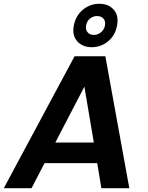

<svg xmlns="http://www.w3.org/2000/svg" viewBox="-46 -997 782 1017"><path d="M491 0 469 -133H190L121 0H-26L349 -699H512L639 0ZM510 -862Q514 -885 502 -898.5Q490 -912 468 -912Q447 -912 430.5 -898.5Q414 -885 410 -862Q406 -840 418 -826Q430 -812 451 -812Q472 -812 489 -826Q506 -840 510 -862ZM574 -862Q565 -810 527 -778.5Q489 -747 440 -747Q391 -747 363 -778.5Q335 -810 345 -862Q355 -914 393 -945.5Q431 -977 480 -977Q529 -977 556.5 -945.5Q584 -914 574 -862ZM451 -242 401 -538 247 -242Z"/></svg>

Font: Poppins SemiBold
Style: Italic
Weight: 600
Italic angle: -10°
Designer: Ninad Kale (Devanagari), Jonny Pinhorn (Latin)
Foundry: Indian Type Foundry
Version: Version 3.200;PS 1.000;hotconv 16.6.54;makeotf.lib2.5.65590